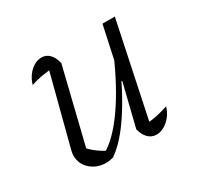

<svg xmlns="http://www.w3.org/2000/svg" viewBox="-114 -626 792 767"><g transform="rotate(-30 282.0 -242.5)"><path d="M217 -432 129 -72 125 -95Q144 -74 165.5 -58.5Q187 -43 206 -35H188Q244 -67 303 -151Q362 -235 416 -359L428 -332Q400 -269 372.5 -217Q345 -165 317.5 -123.5Q290 -82 262.5 -51.5Q235 -21 207 -2Q189 3 174 3Q132 3 103 -22.5Q74 -48 74 -87Q74 -100 78 -113L168 -460L193 -434Q161 -432 130.5 -427Q100 -422 74 -413Q81 -437 94.5 -454.5Q108 -472 124.5 -481.5Q141 -491 159 -491Q180 -491 195 -476Q210 -461 217 -432ZM344 -53 392 -248 387 -250 438 -486H495L398 -24L385 -52Q414 -53 440 -58.5Q466 -64 493 -73Q486 -49 472 -31.5Q458 -14 440.5 -4Q423 6 405 6Q382 6 366.5 -9.5Q351 -25 344 -53Z"/></g></svg>

Font: Piazzolla 8pt ExtraLight
Style: Italic
Weight: 250
Italic angle: -11.3°
Designer: Juan Pablo del Peral
Foundry: Huerta Tipografica
Version: Version 2.001